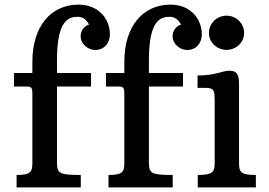

<svg xmlns="http://www.w3.org/2000/svg" viewBox="-20 -811 1163 831"><path d="M51.8 0H329.6V-53.7C237.3 -53.7 226.6 -59.6 226.6 -109.4V-436.5H374V-495.1H226.6V-550.8C226.6 -727.5 278.8 -738.3 318.4 -738.3C334.5 -738.3 355.5 -727.1 365.2 -704.6C344.2 -697.8 329.1 -678.7 329.1 -653.8C329.1 -621.1 360.4 -594.7 392.1 -594.7C431.6 -594.7 455.6 -625 455.6 -662.6C455.6 -728 407.7 -791 319.8 -791C200.2 -791 120.1 -696.8 120.1 -543.9V-495.1H40.5V-436.5H95.7C115.7 -436.5 120.1 -430.7 120.1 -405.3V-105C120.1 -66.4 111.3 -53.7 51.8 -53.7ZM449.7 0H727.5V-53.7C635.3 -53.7 624.5 -59.6 624.5 -109.4V-436.5H772V-495.1H624.5V-550.8C624.5 -727.5 676.8 -738.3 716.3 -738.3C732.4 -738.3 753.4 -727.1 763.2 -704.6C742.2 -697.8 727.1 -678.7 727.1 -653.8C727.1 -621.1 758.3 -594.7 790 -594.7C829.6 -594.7 853.5 -625 853.5 -662.6C853.5 -728 805.7 -791 717.8 -791C598.1 -791 518.1 -696.8 518.1 -543.9V-495.1H438.5V-436.5H493.7C513.7 -436.5 518.1 -430.7 518.1 -405.3V-105C518.1 -66.4 509.3 -53.7 449.7 -53.7ZM960.4 -595.2C1002 -595.2 1036.6 -627 1036.6 -668.5C1036.6 -710 1002 -743.2 960.4 -743.2C918.9 -743.2 884.3 -710 884.3 -668.5C884.3 -627 918.9 -595.2 960.4 -595.2ZM835.9 0H1087.4V-53.7C1022 -53.7 1014.6 -66.4 1014.6 -105V-442.4C1014.6 -482.4 1009.8 -504.9 972.7 -504.9C939.5 -504.9 917.5 -484.4 835 -484.4V-430.7H870.1C908.7 -430.7 908.7 -416.5 909.2 -374V-105C909.2 -66.4 899.9 -53.7 835.9 -53.7Z"/></svg>

Font: Arbutus Slab
Style: Regular
Weight: 400
Designer: Karolina Lach
Foundry: Karolina Lach
Version: Version 1.001